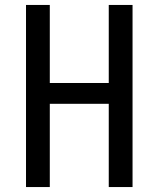

<svg xmlns="http://www.w3.org/2000/svg" viewBox="-20 -755 640 775"><path d="M85 0V-735H181V-420H419V-735H515V0H419V-336H181V0Z"/></svg>

Font: Iosevka Fixed Medium Extended
Style: Regular
Weight: 500
Width: 7
Monospace: yes
Designer: Belleve Invis
Foundry: Belleve Invis
Version: Version 24.1.1; ttfautohint (v1.8.4)